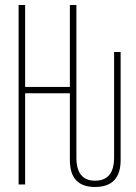

<svg xmlns="http://www.w3.org/2000/svg" viewBox="-20 -734 540 764"><path d="M460 -97V-527H434V-107Q434 -15 358 -15Q284 -15 284 -107V-714H258V-388H80V-714H54V0H80V-363H258V-97Q258 10 358 10Q460 10 460 -97Z"/></svg>

Font: Noto Sans Mono UI Condensed Thin
Style: Regular
Weight: 250
Width: 3
Designer: Monotype Design team
Foundry: Monotype Imaging Inc.
Version: 1.000